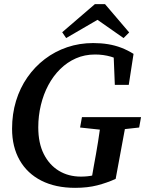

<svg xmlns="http://www.w3.org/2000/svg" viewBox="-20 -887 703 923"><path d="M38 -268Q38 -339 57 -401.5Q76 -464 111.5 -515Q147 -566 195.5 -603Q244 -640 303 -660Q362 -680 428 -680Q466 -680 499.5 -674.5Q533 -669 563 -657.5Q593 -646 622 -628L599 -479H532L526 -628L579 -582Q550 -604 513.5 -614.5Q477 -625 437 -625Q387 -625 345 -606.5Q303 -588 269.5 -555Q236 -522 212.5 -478Q189 -434 176.5 -382Q164 -330 164 -275Q164 -199 190.5 -146.5Q217 -94 263 -66Q309 -38 369 -38Q401 -38 428 -44Q455 -50 486 -62L419 -20L431 -89Q442 -147 451.5 -206.5Q461 -266 469 -324H591L536 -27Q494 -8 447.5 4Q401 16 341 16Q247 16 179 -18.5Q111 -53 74.5 -117Q38 -181 38 -268ZM365 -274 374 -324H658L649 -274L532 -261H486ZM485 -867 601 -731 574 -704 411 -818H494L298 -704L279 -732L436 -867Z"/></svg>

Font: Source Serif 4 18pt SemiBold
Style: Italic
Weight: 600
Italic angle: -12°
Designer: Frank Grießhammer
Foundry: Adobe Systems Incorporated
Version: Version 4.004;hotconv 1.0.116;makeotfexe 2.5.65601